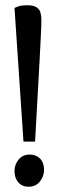

<svg xmlns="http://www.w3.org/2000/svg" viewBox="-20 -697 241 728"><path d="M69 -160 35 -667Q39 -669 50 -673Q61 -677 85 -677Q107 -677 118.5 -669.5Q130 -662 133.5 -649Q137 -636 137 -622Q137 -613 136.5 -597.5Q136 -582 134.5 -553.5Q133 -525 130.5 -475Q128 -425 123.5 -348.5Q119 -272 113 -160ZM88 11Q64 11 49.5 -5.5Q35 -22 35 -48Q35 -73 50.5 -92Q66 -111 93 -111Q117 -111 132 -95.5Q147 -80 147 -53Q147 -29 131.5 -9Q116 11 88 11Z"/></svg>

Font: Faustina
Style: Regular
Weight: 400
Designer: Alfonso Garcia
Foundry: http://www.omnibus-type.com
Version: Version 1.200